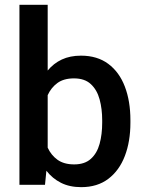

<svg xmlns="http://www.w3.org/2000/svg" viewBox="-20 -770 602 800"><path d="M523.4 -269V-258.8Q523.4 -180.7 500.2 -120.1Q477.1 -59.6 431.4 -24.9Q385.7 9.8 318.4 9.8Q270 9.8 234.1 -8.3Q198.2 -26.4 173.3 -58.6L167.5 0H61V-750H178.7V-476.1Q203.1 -505.9 237.5 -522Q272 -538.1 317.4 -538.1Q385.3 -538.1 431.2 -503.9Q477.1 -469.7 500.2 -409.2Q523.4 -348.6 523.4 -269ZM405.8 -258.8V-269Q405.8 -316.4 395 -356Q384.3 -395.5 358.6 -419.4Q333 -443.4 288.1 -443.4Q245.6 -443.4 219.2 -424.1Q192.9 -404.8 178.7 -373.5V-154.8Q192.9 -123.5 219.7 -104.2Q246.6 -85 289.1 -85Q333 -85 358.6 -108.2Q384.3 -131.3 395 -170.7Q405.8 -210 405.8 -258.8Z"/></svg>

Font: Vazirmatn FD Medium
Style: Regular
Weight: 500
Designer: Saber Rastikerdar
Foundry: Saber Rastikerdar
Version: Version 33.003